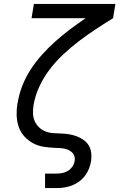

<svg xmlns="http://www.w3.org/2000/svg" viewBox="-20 -755 640 980"><path d="M210 205V131H269Q284 131 299 128Q314 125 327.5 116.5Q341 108 350 94.5Q359 81 361 66Q363 54 360 43Q357 32 349.5 24.5Q342 17 332.5 12Q323 7 312 4.5Q301 2 289.5 1Q278 0 266 0Q235 -1 205 -5.5Q175 -10 149.5 -23.5Q124 -37 104.5 -58.5Q85 -80 75.5 -107.5Q66 -135 65 -166Q64 -197 69 -227Q69 -228 69.5 -228.5Q70 -229 70 -229Q77 -274 94 -317.5Q111 -361 137 -401Q163 -441 195.5 -477Q228 -513 264 -545Q300 -577 338.5 -606Q377 -635 417 -662H141L153 -735H569L557 -662Q513 -635 469 -606Q425 -577 383.5 -545.5Q342 -514 303.5 -478Q265 -442 233.5 -400.5Q202 -359 180.5 -312.5Q159 -266 151 -217Q148 -196 148.5 -175.5Q149 -155 157 -137Q165 -119 179 -105.5Q193 -92 211.5 -84.5Q230 -77 251 -75.5Q272 -74 292.5 -73.5Q313 -73 333.5 -69.5Q354 -66 372.5 -59Q391 -52 407 -40.5Q423 -29 433 -12.5Q443 4 445.5 24.5Q448 45 445 66Q442 86 434.5 105Q427 124 414.5 141Q402 158 384.5 171Q367 184 347.5 191.5Q328 199 308 202Q288 205 269 205Z"/></svg>

Font: Iosevka Curly Extended
Style: Italic
Weight: 400
Width: 7
Italic angle: -9°
Monospace: yes
Designer: Belleve Invis
Foundry: Belleve Invis
Version: Version 11.1.0; ttfautohint (v1.8.3)